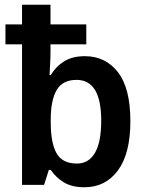

<svg xmlns="http://www.w3.org/2000/svg" viewBox="-20 -780 615 810"><path d="M336 10Q284 10 250.5 -10Q217 -30 194 -63H186L166 0H73V-593H3V-677H73V-760H193V-677H344V-593H193V-560Q193 -535 191.5 -510.5Q190 -486 189 -463H194Q216 -500 251 -521.5Q286 -543 338 -543Q425 -543 477.5 -475.5Q530 -408 530 -269Q530 -132 477.5 -61Q425 10 336 10ZM305 -90Q354 -90 380.5 -135Q407 -180 407 -271Q407 -443 303 -443Q244 -443 219 -400Q194 -357 194 -275V-265Q194 -177 218.5 -133.5Q243 -90 305 -90Z"/></svg>

Font: Noto Sans SemiCondensed SemiBold
Style: Regular
Weight: 600
Width: 4
Designer: Monotype Design Team
Foundry: Monotype Imaging Inc.
Version: Version 2.013; ttfautohint (v1.8.4.7-5d5b)